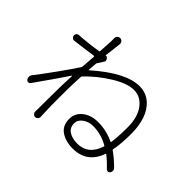

<svg xmlns="http://www.w3.org/2000/svg" viewBox="-167 -1043 1334 1334"><g transform="rotate(45 500.0 -376.0)"><path d="M640.6 -49.8Q750 -49.8 787.1 -168Q788.1 -171.9 784.2 -173.8Q711.9 -214.8 633.8 -214.8Q590.8 -214.8 558.6 -191.4Q526.4 -168 526.4 -134.8Q526.4 -92.8 558.1 -71.3Q589.8 -49.8 640.6 -49.8ZM349.6 -622.1Q358.4 -625 364.3 -618.2L369.1 -612.3Q380.9 -599.6 372.1 -585.9Q348.6 -548.8 342.8 -540Q340.8 -536.1 340.8 -531.2Q336.9 -490.2 335.9 -469.7Q335.9 -467.8 336.9 -467.3Q337.9 -466.8 338.9 -467.8Q532.2 -638.7 666 -638.7Q728.5 -638.7 772.9 -601.1Q817.4 -563.5 838.4 -502.4Q859.4 -441.4 859.4 -363.3Q859.4 -264.6 845.7 -198.2Q844.7 -194.3 848.6 -191.4Q893.6 -160.2 942.4 -111.3Q951.2 -102.5 951.2 -89.8Q951.2 -80.1 945.3 -71.8Q939.5 -63.5 929.7 -63Q919.9 -62.5 913.1 -69.3Q874 -111.3 835.9 -140.6Q832 -142.6 831.1 -138.7Q783.2 -2.9 643.6 -2.9Q573.2 -2.9 526.9 -34.7Q480.5 -66.4 480.5 -131.8Q480.5 -187.5 525.4 -223.1Q570.3 -258.8 638.7 -258.8Q721.7 -258.8 795.9 -222.7Q799.8 -220.7 800.8 -225.6Q809.6 -283.2 809.6 -377.9Q809.6 -477.5 766.1 -535.2Q722.7 -592.8 657.2 -592.8Q591.8 -592.8 500 -536.1Q408.2 -479.5 335 -403.3Q332 -400.4 332 -395.5Q327.1 -310.5 327.1 -253.9Q327.1 -237.3 327.1 -203.1Q327.1 -183.6 327.1 -169.9Q327.1 -161.1 327.1 -155.3Q327.1 -141.6 327.1 -116.7Q327.1 -91.8 328.1 -70.8Q329.1 -49.8 330.1 -25.4L331.1 -2.9Q332 8.8 323.7 17.6Q315.4 26.4 303.7 26.4Q293 26.4 285.2 17.6Q277.3 8.8 277.3 -2.9Q278.3 -13.7 278.3 -24.4Q278.3 -73.2 278.8 -142.1Q279.3 -210.9 280.3 -258.8Q280.3 -275.4 284.2 -356.4Q284.2 -357.4 283.2 -357.9Q282.2 -358.4 281.2 -357.4Q222.7 -269.5 116.2 -119.1Q110.4 -110.4 99.6 -110.4Q88.9 -110.4 83 -118.2Q75.2 -127.9 75.2 -140.6Q75.2 -153.3 83 -163.1Q129.9 -222.7 192.4 -310.1Q254.9 -397.5 287.1 -447.3Q289.1 -451.2 289.1 -455.1Q291 -471.7 293 -506.8Q294.9 -542 296.9 -559.6Q296.9 -561.5 295.4 -562.5Q293.9 -563.5 293 -563.5Q270.5 -560.5 207 -551.8Q143.6 -543 123 -541Q112.3 -539.1 103.5 -546.4Q94.7 -553.7 93.8 -564.5Q92.8 -575.2 100.1 -583.5Q107.4 -591.8 118.2 -591.8Q127 -591.8 142.6 -592.8Q231.4 -600.6 295.9 -611.3Q299.8 -612.3 299.8 -616.2Q305.7 -716.8 305.7 -716.8Q305.7 -738.3 305.7 -749Q304.7 -761.7 313.5 -770.5Q322.3 -779.3 334 -779.3Q334 -779.3 335 -779.3Q347.7 -779.3 356 -769Q364.3 -758.8 362.3 -746.1Q356.4 -704.1 347.7 -623Q347.7 -623 348.1 -622.6Q348.6 -622.1 349.6 -622.1Z"/></g></svg>

Font: Gen Jyuu Gothic L Monospace Light
Style: Regular
Weight: 300
Designer: [Source Han Sans]
Ryoko NISHIZUKA  (kana & ideographs); Paul D. Hunt (Latin, Greek & Cyrillic); Wenlong ZHANG  (bopomofo
Version: Version 1.002.20150607